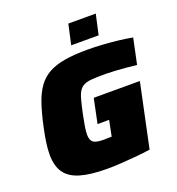

<svg xmlns="http://www.w3.org/2000/svg" viewBox="-155 -1005 1048 1138"><g transform="rotate(-20 368.5 -436.0)"><path d="M328 8Q224 8 159 -11Q94 -30 64 -73Q34 -116 34 -188Q34 -222 40 -264Q46 -306 57 -356Q74 -435 93.5 -493Q113 -551 141.5 -590.5Q170 -630 212 -653Q254 -676 314 -686Q374 -696 459 -696Q500 -696 549 -693Q598 -690 647.5 -684.5Q697 -679 737 -671L703 -510Q671 -514 634.5 -517Q598 -520 565.5 -522Q533 -524 512 -524Q461 -524 428 -522Q395 -520 375 -511Q355 -502 342.5 -483Q330 -464 321 -430Q312 -396 301 -344Q293 -304 288 -275Q283 -246 283 -224Q283 -199 291.5 -185Q300 -171 318.5 -166Q337 -161 367 -161Q371 -161 378.5 -161.5Q386 -162 396.5 -162Q407 -162 416 -162L436 -261H363L395 -415H686L601 -13Q560 -7 511.5 -2.5Q463 2 415 5Q367 8 328 8ZM376 -753 404 -880H577L549 -753Z"/></g></svg>

Font: Saira SemiExpanded Black
Style: Italic
Weight: 900
Width: 6
Italic angle: -12°
Designer: Hector Gatti with collaboration of the Omnibus-Type team
Foundry: Omnibus-Type
Version: Version 1.101